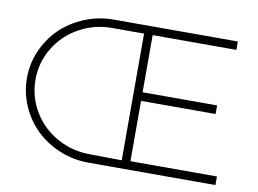

<svg xmlns="http://www.w3.org/2000/svg" viewBox="-76 -812 1242 924"><g transform="rotate(10 545.5 -349.5)"><path d="M408.2 -699.2H1015.1V-658.2H606V-378.9H970.2V-336.9H606V-42H1028.8V0H408.2Q334.5 0 267.3 -27.6Q200.2 -55.2 151.6 -102.1Q103 -148.9 74.5 -213.9Q45.9 -278.8 45.9 -350.1Q45.9 -421.4 74.5 -485.8Q103 -550.3 151.6 -597.2Q200.2 -644 267.3 -671.6Q334.5 -699.2 408.2 -699.2ZM87.9 -350.1Q87.9 -265.6 130.9 -194.3Q173.8 -123 247.6 -82Q321.3 -41 408.2 -41L564 -39.1V-658.2H408.2Q321.3 -658.2 247.6 -617.2Q173.8 -576.2 130.9 -505.1Q87.9 -434.1 87.9 -350.1Z"/></g></svg>

Font: Montserrat Ultra Light
Style: Regular
Weight: 200
Designer: Julieta Ulanovsky
Foundry: Julieta Ulanovsky
Version: Version 3.001;PS 003.001;hotconv 1.0.70;makeotf.lib2.5.58329